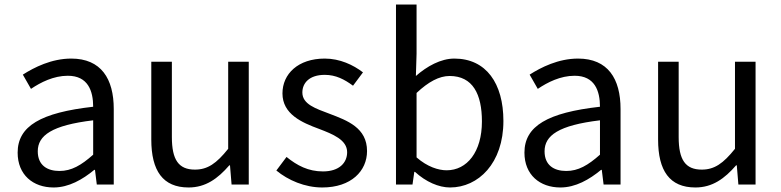

<svg xmlns="http://www.w3.org/2000/svg" viewBox="-20 -816 3452 849"><path d="M217 13C284 13 345 -22 397 -65H400L408 0H483V-334C483 -468 427 -557 295 -557C208 -557 131 -518 81 -486L117 -423C160 -452 217 -481 280 -481C369 -481 392 -414 392 -344C161 -318 58 -259 58 -141C58 -43 126 13 217 13ZM243 -60C189 -60 147 -85 147 -147C147 -217 209 -262 392 -284V-132C339 -85 296 -60 243 -60Z M814 13C889 13 943 -26 994 -85H997L1004 0H1080V-543H989V-158C937 -93 898 -66 842 -66C770 -66 740 -109 740 -210V-543H649V-199C649 -61 700 13 814 13Z M1405 13C1533 13 1603 -60 1603 -148C1603 -251 1516 -283 1437 -313C1376 -336 1317 -355 1317 -407C1317 -449 1348 -485 1416 -485C1465 -485 1503 -465 1541 -437L1585 -496C1542 -529 1483 -557 1416 -557C1298 -557 1229 -489 1229 -403C1229 -311 1315 -274 1391 -246C1451 -223 1515 -198 1515 -143C1515 -96 1480 -58 1408 -58C1343 -58 1294 -84 1247 -122L1202 -62C1254 -19 1328 13 1405 13Z M1970 13C2095 13 2206 -94 2206 -281C2206 -447 2130 -557 1989 -557C1929 -557 1868 -523 1819 -480L1822 -578V-796H1731V0H1804L1812 -56H1815C1863 -12 1920 13 1970 13ZM1955 -63C1919 -63 1870 -78 1822 -120V-405C1874 -454 1922 -480 1968 -480C2071 -480 2111 -399 2111 -279C2111 -144 2045 -63 1955 -63Z M2458 13C2525 13 2586 -22 2638 -65H2641L2649 0H2724V-334C2724 -468 2668 -557 2536 -557C2449 -557 2372 -518 2322 -486L2358 -423C2401 -452 2458 -481 2521 -481C2610 -481 2633 -414 2633 -344C2402 -318 2299 -259 2299 -141C2299 -43 2367 13 2458 13ZM2484 -60C2430 -60 2388 -85 2388 -147C2388 -217 2450 -262 2633 -284V-132C2580 -85 2537 -60 2484 -60Z M3055 13C3130 13 3184 -26 3235 -85H3238L3245 0H3321V-543H3230V-158C3178 -93 3139 -66 3083 -66C3011 -66 2981 -109 2981 -210V-543H2890V-199C2890 -61 2941 13 3055 13Z"/></svg>

Font: Noto Sans CJK KR Regular
Style: Regular
Weight: 400
Designer: Ryoko NISHIZUKA (kana & ideographs); Paul D. Hunt (Latin, Greek & Cyrillic); Wenlong ZHANG (bopomofo); Sandoll Communica
Foundry: Adobe Systems Incorporated
Version: Version 1.004;PS 1.004;hotconv 1.0.82;makeotf.lib2.5.63406